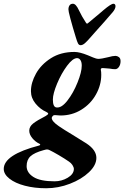

<svg xmlns="http://www.w3.org/2000/svg" viewBox="-123 -714 663 1024"><path d="M-103 187Q-103 111 86 62Q91 60 91.5 57.5Q92 55 88 53Q66 43 49.5 23Q33 3 33 -17Q33 -39 54 -55.5Q75 -72 120 -95Q134 -103 134 -108Q134 -112 124 -117Q92 -131 67 -161Q42 -191 42 -228Q42 -273 69 -321.5Q96 -370 148.5 -403.5Q201 -437 274 -437Q302 -437 346 -419Q355 -415 373.5 -407.5Q392 -400 400 -400Q418 -400 454 -409Q478 -416 493 -416Q502 -416 511 -409.5Q520 -403 520 -388Q520 -370 511.5 -357.5Q503 -345 491 -345Q478 -345 463 -348Q457 -348 445.5 -349.5Q434 -351 425 -351Q412 -351 415 -340Q417 -332 417 -315Q417 -261 389 -210.5Q361 -160 311 -129Q261 -98 199 -98Q191 -98 179 -99.5Q167 -101 163 -99Q159 -97 156 -92.5Q153 -88 153 -85Q153 -67 191 -41Q217 -23 264 5Q307 31 338 51Q391 86 391 128Q391 167 351.5 204.5Q312 242 250 266Q188 290 123 290Q61 290 9.5 276.5Q-42 263 -72.5 239Q-103 215 -103 187ZM313 -364Q313 -383 306 -393.5Q299 -404 288 -404Q265 -404 234.5 -363Q204 -322 181.5 -268Q159 -214 159 -183Q159 -143 178 -141Q205 -137 236.5 -177.5Q268 -218 290.5 -274Q313 -330 313 -364ZM271 188Q271 178 263.5 166.5Q256 155 245 148Q222 132 190.5 113.5Q159 95 140 86Q134 83 127 83Q123 83 109 87Q61 100 40 119Q19 138 19 172Q19 207 55.5 230Q92 253 168 253Q206 253 238 234Q270 215 271 188ZM281 -516 266 -566Q249 -625 244 -649Q242 -659 242 -664Q242 -677 248 -685.5Q254 -694 266 -694Q282 -694 298 -659Q313 -627 336 -592Q339 -588 341 -588Q344 -588 348 -592Q390 -628 408 -642L429 -660Q469 -694 482 -694Q487 -694 490 -690.5Q493 -687 493 -681Q493 -667 478 -649Q459 -626 431.5 -595.5Q404 -565 389 -548L359 -514Q340 -492 328.5 -482.5Q317 -473 307 -473Q298 -473 293 -482.5Q288 -492 281 -516Z"/></svg>

Font: EB Garamond ExtraBold
Style: Italic
Weight: 800
Italic angle: -17.2°
Designer: Georg Duffner and Octavio Pardo
Foundry: Georg Duffner
Version: Version 1.000